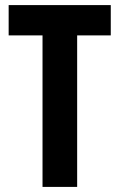

<svg xmlns="http://www.w3.org/2000/svg" viewBox="-20 -734 469 754"><path d="M283 0H147V-595H14V-714H415V-595H283Z"/></svg>

Font: Noto Sans Lao UI ExtCond
Style: Bold
Weight: 700
Width: 2
Designer: Monotype Design Team
Foundry: Monotype Imaging Inc.
Version: Version 2.000; ttfautohint (v1.8.4.7-5d5b)